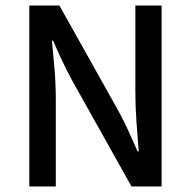

<svg xmlns="http://www.w3.org/2000/svg" viewBox="-20 -675 692 695"><path d="M86 0V-655H195L410 -271Q428 -238 445 -201Q462 -164 478 -127H482Q478 -179 474 -234Q470 -289 470 -342V-655H565V0H456L241 -384Q223 -417 205.5 -454Q188 -491 172 -528H168Q173 -478 177.5 -423.5Q182 -369 182 -315V0Z"/></svg>

Font: UmiuVSE Medium
Style: Regular
Weight: 500
Designer: Paul D. Hunt
Foundry: Adobe
Version: Version 3.046;September 5, 2023;FontCreator 14.0.0.2901 64-b